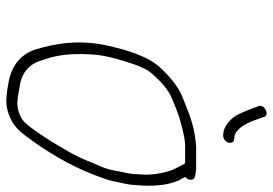

<svg xmlns="http://www.w3.org/2000/svg" viewBox="-152 -750 889 626"><g transform="rotate(90 293.0 -437.5)"><path d="M433.5 -756 423.8 -757C419.9 -757.7 415.1 -760 409.4 -764C386.5 -781.1 374.1 -816.7 364.9 -844L361.9 -853C356.5 -873.2 318.2 -854.8 326.8 -835C336.6 -810 346 -778.6 361.5 -756C370.7 -742.7 391.7 -723.9 411.5 -721L422.2 -720C426.9 -720 431.6 -721.5 436.3 -724.5C450.5 -733.6 449.6 -756 433.5 -756ZM512.6 -596 514.9 -593C523.8 -575.2 533.6 -560.6 538.9 -541L544.3 -521C547.8 -500.2 551.5 -480.8 549.3 -456C548.7 -438.2 548.2 -420.9 543.6 -401C541 -389.7 538.8 -378.7 537 -368C530.7 -330 517.7 -312.7 505.2 -278C490.2 -242.3 477.7 -220.2 456.7 -185C441.7 -158.5 394.3 -83.4 372.5 -67C358.2 -56.3 336.5 -49 316.3 -49C306.5 -49.7 297.4 -50.7 289 -52L260.2 -57C215.8 -63.6 189.4 -89.7 178.6 -124C166.3 -158.9 157.8 -193 157 -238C156.3 -271.8 156.9 -307.2 166.3 -348C170.5 -366 175 -382.7 179.9 -398C192.5 -437.8 203.4 -472.8 228.7 -497C249.9 -519.9 274.4 -542.8 303.9 -554C321.9 -562.1 343.7 -570.5 363.2 -577C390.7 -584.4 418.6 -593.7 451.6 -596ZM557.8 -597C571.2 -607.9 568.3 -624.5 557 -628L547.5 -630C540.4 -631.3 533.6 -632 526.9 -632H458.9C409.8 -629.1 366.6 -616 326.3 -599L295.5 -587C261.6 -572.7 230.3 -546 204.8 -519C166.4 -479.9 146.1 -416.3 130.3 -348C107.6 -249.3 122.6 -170.5 142.5 -106C157.3 -62.4 191.3 -31.7 245.9 -21L274.7 -16C285.1 -14.7 296.2 -13.7 308 -13C338.9 -13 369 -24.5 390.5 -41C403.3 -50.3 420.2 -70 441.1 -100C491.4 -171.2 532.2 -243.1 562.7 -332C571.5 -354.7 574.2 -377.8 579.6 -401C582 -411.7 583.4 -422 583.7 -432C589.4 -490 585.3 -537.8 568.2 -577C565.1 -582 559.9 -589.5 557.8 -597Z"/></g></svg>

Font: HoneyBee
Style: LitIt
Weight: 300
Foundry: Cannot Into Space Fonts
Version: Version 0.89